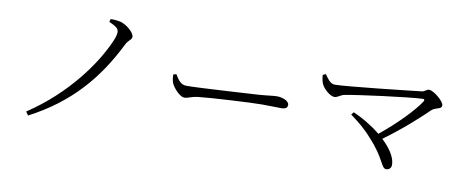

<svg xmlns="http://www.w3.org/2000/svg" viewBox="-64 -984 3098 1279"><g transform="rotate(10 1485.0 -344.0)"><path d="M591 -688C638 -668 657 -654 657 -630C657 -616 652 -595 640 -568C573 -412 411 -177 149 -4L166 20C441 -123 603 -320 720 -557C737 -592 760 -595 760 -617C760 -645 706 -691 664 -702C642 -707 619 -709 596 -708Z M1091 -423 1071 -417C1072 -397 1073 -380 1080 -361C1094 -327 1141 -278 1169 -278C1198 -278 1209 -293 1266 -299C1341 -308 1622 -323 1685 -323C1746 -323 1781 -321 1816 -321C1850 -321 1860 -332 1860 -350C1860 -377 1815 -394 1777 -394C1751 -394 1723 -388 1656 -383C1610 -381 1260 -358 1171 -358C1129 -358 1113 -389 1091 -423Z M2299 -378 2285 -360C2339 -321 2390 -279 2433 -229C2546 -108 2542 -42 2577 -42C2596 -42 2611 -55 2611 -77C2611 -128 2572 -185 2517 -237C2641 -327 2749 -426 2805 -481C2834 -506 2872 -497 2872 -525C2872 -553 2798 -613 2768 -613C2751 -613 2741 -596 2722 -594C2646 -585 2217 -537 2143 -537C2109 -537 2090 -572 2072 -596L2052 -587C2054 -559 2060 -538 2066 -525C2079 -498 2123 -456 2154 -456C2174 -456 2193 -476 2217 -481C2305 -498 2633 -541 2735 -546C2748 -547 2751 -541 2744 -529C2705 -467 2595 -353 2485 -265C2428 -312 2360 -352 2299 -378Z"/></g></svg>

Font: Noto Serif CJK TC
Style: Regular
Weight: 400
Designer: Ryoko NISHIZUKA 西塚涼子 (kana & ideographs); Frank Grießhammer (Latin, Greek & Cyrillic); Wenlong ZHANG 张文龙 (bopomofo); San
Foundry: Adobe
Version: Version 2.001;hotconv 1.1.0;makeotfexe 2.6.0